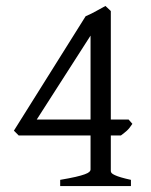

<svg xmlns="http://www.w3.org/2000/svg" viewBox="-20 -628 509 648"><path d="M285.6 -507.8 104 -224.6H285.6ZM426.8 -210Q416.5 -194.3 408 -186.8Q399.4 -179.2 388.2 -170.9H354V-50.8Q354 -46.9 356.9 -43.7Q359.9 -40.5 367.7 -36.9Q375.5 -33.2 388.7 -29.3Q401.9 -25.4 421.9 -21V0H183.1V-21Q214.8 -26.4 234.9 -31Q254.9 -35.6 266.1 -39.8Q277.3 -43.9 281.5 -47.9Q285.6 -51.8 285.6 -56.2V-170.9H43L26.9 -187L269 -573.2Q289.6 -582 305.7 -591.3Q321.8 -600.6 335.9 -607.9L354 -590.8V-224.6H414.1Z"/></svg>

Font: Gentium Plus Cyr
Style: Regular
Weight: 400
Designer: J. Victor Gaultney, Annie Olsen, Iska Routamaa, Becca Hirsbrunner
Foundry: SIL International
Version: Version 5.000